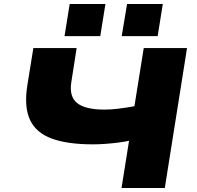

<svg xmlns="http://www.w3.org/2000/svg" viewBox="-20 -947 994 967"><path d="M592 0 630 -238Q607 -233 576.5 -229Q546 -225 512 -222.5Q478 -220 448 -220Q320 -220 241 -249Q162 -278 131.5 -342.5Q101 -407 117 -513L148 -705H366L339 -532Q328 -460 369 -427.5Q410 -395 507 -395Q537 -395 575 -399.5Q613 -404 657 -412L704 -705H922L810 0ZM593 -765 620 -927H800L774 -765ZM305 -765 331 -927H511L485 -765Z"/></svg>

Font: Nunito Sans 7pt Expanded Black
Style: Italic
Weight: 900
Width: 7
Italic angle: -9°
Designer: Vernon Adams
Foundry: Vernon Adams
Version: Version 3.101;gftools[0.9.27]